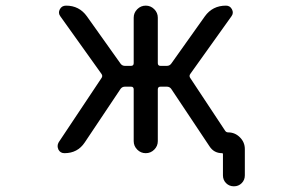

<svg xmlns="http://www.w3.org/2000/svg" viewBox="-20 -567 1040 685"><path d="M457 -63.5V-248Q457 -257.8 447.3 -257.8H425.8Q416 -257.8 410.2 -250L282.2 -58.6Q256.8 -20.5 210 -20.5Q195.3 -20.5 188.5 -33.2Q185.5 -40 185.5 -45.9Q185.5 -52.7 189.5 -59.6L341.8 -288.1Q347.7 -295.9 341.8 -303.7L195.3 -508.8Q186.5 -520.5 193.4 -533.7Q200.2 -546.9 215.8 -546.9Q262.7 -546.9 290 -508.8L410.2 -339.8Q416 -332 425.8 -332H447.3Q457 -332 457 -341.8V-503.9Q457 -521.5 469.7 -534.2Q482.4 -546.9 500 -546.9Q517.6 -546.9 530.3 -534.2Q543 -521.5 543 -503.9V-341.8Q543 -332 552.7 -332H575.2Q585 -332 590.8 -339.8L710.9 -508.8Q738.3 -546.9 786.1 -546.9Q800.8 -546.9 807.6 -533.7Q814.5 -520.5 805.7 -508.8L659.2 -303.7Q653.3 -295.9 659.2 -288.1L783.2 -100.6Q787.1 -94.7 793.9 -94.7Q818.4 -94.7 835.9 -77.1Q853.5 -59.6 853.5 -35.2V58.6Q853.5 75.2 842.3 86.4Q831.1 97.7 814.5 97.7Q797.9 97.7 786.6 86.4Q775.4 75.2 775.4 58.6V-17.6Q775.4 -20.5 772.5 -20.5Q743.2 -20.5 727.5 -44.9L590.8 -250Q585 -257.8 575.2 -257.8H552.7Q543 -257.8 543 -248V-63.5Q543 -45.9 530.3 -33.2Q517.6 -20.5 500 -20.5Q482.4 -20.5 469.7 -33.2Q457 -45.9 457 -63.5Z"/></svg>

Font: Rounded-X Mgen+ 1mn regular
Style: Regular
Weight: 400
Designer: [Source Han Sans]
Ryoko NISHIZUKA  (kana & ideographs); Paul D. Hunt (Latin, Greek & Cyrillic); Wenlong ZHANG  (bopomofo
Version: Version 1.059.20150602